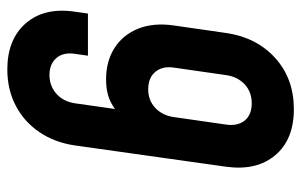

<svg xmlns="http://www.w3.org/2000/svg" viewBox="-169 -637 822 524"><g transform="rotate(-90 242.0 -375.0)"><path d="M206 16Q123 16 80.2 -35Q37.5 -86 49 -169L107 -581Q115 -636.5 143.2 -678.2Q171.5 -720 215.5 -743Q259.5 -766 314.5 -766Q397 -766 440.8 -715.2Q484.5 -664.5 472 -581L467 -546H352L357 -581Q362 -613.5 345.5 -632.2Q329 -651 299.5 -651Q269.5 -651 248.2 -632.2Q227 -613.5 222 -581L199 -418.5L181.5 -447.5Q199 -470.5 224.8 -483.5Q250.5 -496.5 287.5 -496.5Q337 -496.5 373 -473.5Q409 -450.5 425.8 -408.8Q442.5 -367 434.5 -311.5L414 -169Q402 -86 345.8 -35Q289.5 16 206 16ZM222 -99Q253 -99 273.8 -118.2Q294.5 -137.5 299 -169L319.5 -311.5Q324 -343 307.8 -362.2Q291.5 -381.5 260.5 -381.5Q230 -381.5 209.5 -362.2Q189 -343 184.5 -311.5L164 -169Q159.5 -137.5 175 -118.2Q190.5 -99 222 -99Z"/></g></svg>

Font: Mohave Light SemiBold
Style: Italic
Weight: 600
Italic angle: -8°
Version: Version 2.003